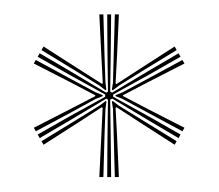

<svg xmlns="http://www.w3.org/2000/svg" viewBox="-20 -824 296 260"><path d="M125.2 -584.2 125.5 -633.2 126.2 -689 124 -690.5 76 -661.8 33.8 -637 31 -641.8 73.5 -666 122.5 -693V-696L73.5 -723L31 -747.2L33.8 -751.8L75.8 -727.2L123.8 -698.5L126.2 -700L125.5 -755.8L125.2 -804.5H130.5L130 -755.8L129.2 -700L131.8 -698.5L179.8 -727.2L221.8 -751.8L224.5 -747.2L182 -723L133.2 -696V-693L182 -666L224.5 -641.8L221.8 -637L179.8 -661.8L132 -690.5L129.2 -689L130 -633.2L130.5 -584.2ZM114.5 -584.2 117.2 -639.8 119 -678 117.8 -678.8 85.8 -658 39 -628 36.2 -632.8 83.2 -661.5 114.8 -681 123 -687.2 124.2 -686.5 122.8 -676.5 121.5 -639.2 120 -584.2ZM28.5 -646.2 25.8 -651 75 -676.2 109 -693.8V-695L75 -712.8L25.8 -738L28.5 -742.8L77 -716.5L109.5 -699L119 -695.2V-693.8L109.5 -690L77 -672.2ZM135.5 -584.2 134 -639.5 133 -676.5 131.5 -686.5 132.8 -687.2 140.8 -681 172.5 -661.5 219.2 -632.8 216.5 -628 169.8 -658 137.8 -678.8 136.5 -678 138.5 -639.8 141 -584.2ZM122.8 -701.8 114.8 -708 83.2 -727.5 36.2 -756.2 39 -761 85.8 -731 118 -710.5 119.2 -711 117.2 -749.2 114.5 -804.5H120L121.5 -749.8L122.8 -712.5L124 -702.5ZM227 -646.2 178.2 -672.5 146 -690 136.5 -693.8V-695.2L146 -699L178.5 -716.5L227 -742.8L229.8 -738L180.5 -712.8L146.5 -695V-694L180.5 -676.2L229.8 -651ZM132.8 -701.8 131.5 -702.5 133 -712.5 134 -749.8 135.5 -804.5H141L138.5 -749.2L136.5 -711L137.8 -710.2L169.8 -731L216.5 -761L219.2 -756.2L172.2 -727.5L141 -708Z"/></svg>

Font: Big Shoulders Inline Display ExtraLight
Style: Regular
Weight: 250
Version: Version 2.002